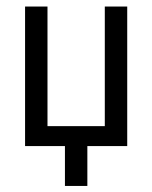

<svg xmlns="http://www.w3.org/2000/svg" viewBox="-20 -458 478 602"><path d="M128.9 -437.5V-62.5H308.6V-437.5H378.9V0H253.9V125H183.6V0H58.6V-437.5Z"/></svg>

Font: Sudo Var
Style: Regular
Weight: 400
Monospace: yes
Designer: Jens Kutilek
Foundry: Jens Kutilek
Version: Version 0.065;FEAKit 1.0